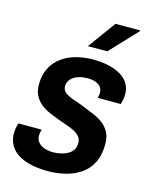

<svg xmlns="http://www.w3.org/2000/svg" viewBox="-111 -797 701 883"><g transform="rotate(15 239.0 -355.5)"><path d="M203 12Q153 12 116 2.5Q79 -7 55 -23.5Q31 -40 19 -64Q7 -88 7 -116Q7 -130 9.5 -142.5Q12 -155 15 -165H126Q124 -158 122.5 -150.5Q121 -143 121 -138Q121 -117 132 -104Q143 -91 162 -84.5Q181 -78 204 -78Q223 -78 241 -82.5Q259 -87 273.5 -95Q288 -103 296.5 -116.5Q305 -130 305 -149Q305 -166 295.5 -178Q286 -190 270.5 -198.5Q255 -207 234.5 -214Q214 -221 192 -229Q168 -238 144.5 -248Q121 -258 102 -273Q83 -288 71.5 -310Q60 -332 60 -363Q60 -407 76.5 -440Q93 -473 122.5 -495Q152 -517 190.5 -527.5Q229 -538 272 -538Q314 -538 348 -530Q382 -522 406 -507Q430 -492 442.5 -470.5Q455 -449 455 -421Q455 -406 452 -392.5Q449 -379 447 -373H337Q340 -383 340.5 -389Q341 -395 341 -398Q341 -414 332.5 -425Q324 -436 308 -442Q292 -448 269 -448Q247 -448 230 -443Q213 -438 201.5 -429.5Q190 -421 184 -410Q178 -399 178 -386Q178 -367 193.5 -355.5Q209 -344 233 -336Q257 -328 285 -317Q310 -307 335 -296.5Q360 -286 380.5 -271Q401 -256 413.5 -233Q426 -210 426 -176Q426 -124 407.5 -87.5Q389 -51 357.5 -29.5Q326 -8 286 2Q246 12 203 12ZM232 -591 328 -723H446V-720L324 -591Z"/></g></svg>

Font: Archivo SemiCondensed SemiBold
Style: Italic
Weight: 600
Width: 4
Italic angle: -10°
Designer: Hector Gatti
Foundry: Omnibus-Type
Version: Version 2.001